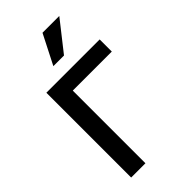

<svg xmlns="http://www.w3.org/2000/svg" viewBox="-281 -1006 1082 1082"><g transform="rotate(-45 260.0 -465.0)"><path d="M189 -579.1V0H75.2V-675.8H500V-579.1ZM293.9 -753.9H209L298.8 -930.2H432.6Z"/></g></svg>

Font: Clear Sans Medium
Style: Regular
Weight: 500
Foundry: Intel Corporation
Version: Version 1.00